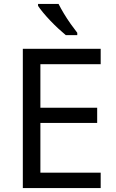

<svg xmlns="http://www.w3.org/2000/svg" viewBox="-20 -964 596 984"><path d="M496 0H97V-714H496V-635H187V-412H478V-334H187V-79H496ZM280 -944Q291 -922 307.5 -894.5Q324 -867 342.5 -841Q361 -815 376 -796V-784H317Q300 -798 279 -817.5Q258 -837 237.5 -858.5Q217 -880 200.5 -900Q184 -920 175 -934V-944Z"/></svg>

Font: Noto Sans Lisu
Style: Regular
Weight: 400
Designer: Monotype Design Team. David Williams.
Foundry: Monotype Imaging Inc.
Version: Version 2.102